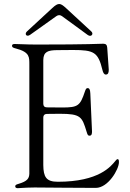

<svg xmlns="http://www.w3.org/2000/svg" viewBox="-20 -954 659 977"><path d="M501.4 -597.3C504.3 -585.6 508.9 -574.6 518.5 -574.6C531.2 -574.6 533.4 -586.3 533.4 -599.8C533 -607.2 528.4 -677.2 525.6 -711.6C524.5 -724.4 519.9 -731.5 505.7 -731.5C478 -731.5 444.6 -727.3 165.5 -727.3H164.8C104 -727.6 79.2 -730.1 54.7 -730.1C46.5 -730.1 41.2 -727.6 41.2 -721.6C41.2 -713.4 45.1 -711.3 62.5 -706.7C133.5 -688.2 128.9 -660.9 129.3 -625V-100.9C129.3 -99.8 129.3 -99.1 129.3 -98V-94.5V-70C128.2 -46.5 120 -32 74.6 -18.5C63.2 -14.9 57.5 -13.5 57.5 -5.7C57.5 -1.1 60.4 3.6 70.3 3.6C80.6 3.6 98.7 0.7 156.2 0C237.2 0.4 364.7 2.1 467.3 2.1C530.5 2.1 585.2 -92.3 585.2 -128.6C585.2 -138.1 584.2 -144.2 578.1 -144.2C575.3 -144.2 571.7 -141 567.5 -135.7C545.1 -108.3 484.7 -29.1 274.1 -29.1C215.2 -29.1 201 -53.3 200.3 -114.3V-355.8C200.3 -367.5 206.3 -373.9 218 -374.3C243.3 -375 276.3 -375 284.1 -375C391.3 -375 397.4 -360.1 420.5 -284.1C425.4 -267.8 427.6 -263.5 435.4 -263.5C446.7 -263.5 448.2 -273.4 448.2 -285.5C447.4 -305.4 440.3 -465.9 439.6 -478.7C438.9 -500.7 433.2 -505.7 426.1 -505.7C419 -505.7 416.2 -500.7 411.9 -487.9C387.8 -415.8 377.1 -407 296.9 -407C269.5 -407 241.1 -407 218 -407.7C206.3 -408 200.3 -414.4 200.3 -426.1V-648.8C201 -691.1 224.8 -698.2 269.2 -698.9C322.8 -699.6 334.9 -699.6 350.9 -699.6C458.1 -699.6 479.4 -688.9 501.4 -597.3ZM117.2 -794C103 -780.9 115.1 -763.8 133.5 -777L266.7 -871.8C276.3 -878.6 286.2 -878.6 295.5 -871.8L426.1 -776.3C443.9 -763.1 458.5 -781.2 444.6 -794L315.3 -913.4C287.3 -938.9 277.3 -941.8 246.4 -913.4Z"/></svg>

Font: Margiela Serif Light
Style: Regular
Weight: 300
Designer: Andreas Faust, Stefan Endress
Version: Version 1.002;FEAKit 1.0